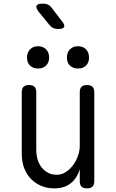

<svg xmlns="http://www.w3.org/2000/svg" viewBox="-20 -1029 640 1059"><path d="M420 -224V-520Q420 -541 430 -550.5Q440 -560 460 -560Q480 -560 490 -550.5Q500 -541 500 -520V-30Q500 -9 490 0.5Q480 10 460 10Q440 10 430 0.5Q420 -9 420 -30V-96Q405 -46 370 -18Q335 10 280 10Q240 10 207 -4Q174 -18 150 -43Q126 -68 113 -103Q100 -138 100 -181V-520Q100 -541 110 -550.5Q120 -560 140 -560Q160 -560 170 -550.5Q180 -541 180 -520V-203Q180 -176 187 -151Q194 -126 208.5 -107Q223 -88 244 -76.5Q265 -65 293 -65Q320 -65 343.5 -80.5Q367 -96 384 -119.5Q401 -143 410.5 -171Q420 -199 420 -224ZM410 -651Q383 -651 366 -667Q349 -683 349 -711Q349 -740 366 -757Q383 -774 410 -774Q438 -774 454.5 -757Q471 -740 471 -711Q471 -684 454.5 -667.5Q438 -651 410 -651ZM190 -651Q163 -651 146 -667Q129 -683 129 -711Q129 -740 146 -757Q163 -774 190 -774Q217 -774 234 -757Q251 -740 251 -711Q251 -684 234 -667.5Q217 -651 190 -651ZM254 -890 195 -962Q176 -986 181.5 -997.5Q187 -1009 217 -1009Q233 -1009 244.5 -1003.5Q256 -998 265 -986L321 -913Q339 -891 333.5 -880Q328 -869 300 -869Q285 -869 274 -874Q263 -879 254 -890Z"/></svg>

Font: Maple Mono NL Light
Style: Regular
Weight: 300
Monospace: yes
Designer: subframe7536
Version: Version 7.000